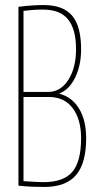

<svg xmlns="http://www.w3.org/2000/svg" viewBox="-20 -730 388 760"><path d="M53 5V-703Q85 -707 108 -708.5Q131 -710 153 -710Q230 -710 265.5 -668Q301 -626 301 -535Q301 -471 277.5 -423Q254 -375 215 -360V-359Q265 -346 293 -300Q321 -254 321 -182Q321 -84 281 -37Q241 10 155 10Q129 10 106 9Q83 8 53 5ZM73 -366H170Q220 -366 250.5 -414Q281 -462 281 -535Q281 -614 249.5 -653Q218 -692 151 -692Q129 -692 114 -691Q99 -690 73 -687ZM73 -13Q105 -11 121 -10Q137 -9 152 -9Q232 -9 266.5 -50Q301 -91 301 -183Q301 -257 268 -301.5Q235 -346 174 -346H73Z"/></svg>

Font: Georama Condensed Thin
Style: Regular
Weight: 100
Width: 3
Designer: Jean-Baptiste Levee
Foundry: Production Type
Version: Version 1.000